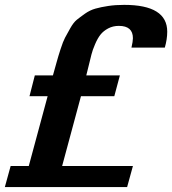

<svg xmlns="http://www.w3.org/2000/svg" viewBox="-45 -756 696 776"><path d="M630.9 -627.9C630.9 -700.2 572.9 -736.3 457 -736.3C433.6 -736.3 412.1 -734.9 392.6 -731.9C373 -729 355.8 -725.4 340.8 -721.2C325.8 -717 311.7 -710.1 298.3 -700.7C285 -691.2 273.9 -682.9 265.1 -675.8C256.3 -668.6 247.6 -657.2 238.8 -641.6L217.8 -603.5C212.6 -593.8 206.5 -578.3 199.7 -557.1C192.9 -536 187.8 -519.4 184.6 -507.3L168.9 -451.2H95.7L74.2 -367.2H147.5L71.3 -85H-2L-25.4 0H468.8L492.2 -85H206.1L282.2 -367.2H417L439.5 -451.2H303.7L313.5 -490.7L324.7 -536.1C327.6 -547.9 332.5 -561.7 339.4 -577.6C346.2 -593.6 353.5 -606.4 361.3 -616.2C369.1 -626 379.4 -634.3 392.1 -641.1C404.8 -647.9 419.3 -651.4 435.5 -651.4C473.3 -651.4 492.2 -634.8 492.2 -601.6C492.2 -593.1 490.2 -580.4 486.3 -563.5H621.1C627.6 -586.3 630.9 -607.7 630.9 -627.9Z"/></svg>

Font: FreeUniversal
Style: BoldItalic
Weight: 700
Italic angle: -11°
Version: Version 1.001